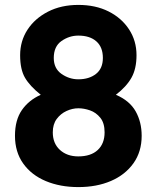

<svg xmlns="http://www.w3.org/2000/svg" viewBox="-20 -761 640 782"><path d="M299 1Q225 1 166.5 -23.5Q108 -48 74.5 -95Q41 -142 41 -208Q41 -272 69 -312.5Q97 -353 146 -375Q102 -410 82 -444Q62 -478 62 -536Q62 -594 92 -640Q122 -686 175.5 -713.5Q229 -741 299 -741Q369 -741 422 -714.5Q475 -688 505.5 -641.5Q536 -595 536 -536Q536 -481 515.5 -444.5Q495 -408 452 -375Q508 -351 532.5 -307.5Q557 -264 557 -208Q557 -143 523.5 -96Q490 -49 432 -24Q374 1 299 1ZM299 -438Q343 -438 371 -460Q399 -482 399 -525Q399 -569 372.5 -592.5Q346 -616 299 -616Q262 -616 230.5 -594Q199 -572 199 -525Q199 -482 230.5 -460Q262 -438 299 -438ZM299 -124Q350 -124 378 -150Q406 -176 406 -222Q406 -260 388.5 -281.5Q371 -303 346.5 -311.5Q322 -320 299 -320Q275 -320 251 -309Q227 -298 211 -276.5Q195 -255 195 -222Q195 -177 224 -150.5Q253 -124 299 -124Z"/></svg>

Font: Tiny ExtraBold
Style: Regular
Weight: 800
Designer: Philipp Nurullin, Konstantin Bulenkov
Foundry: JetBrains
Version: Version 2.251; ttfautohint (v1.8.4.7-5d5b)